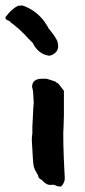

<svg xmlns="http://www.w3.org/2000/svg" viewBox="-62 -678 309 700"><path d="M4 -657 20 -658Q67 -642 98 -602Q114 -579 114 -576Q143 -541 148 -525Q154 -500 141.5 -487.5Q129 -475 116 -475Q77 -481 57 -522Q46 -532 26 -554Q6 -574 -7 -584Q-26 -598 -27 -601Q-48 -608 -40 -618Q-19 -646 4 -657ZM55 -361Q55 -391 92 -391H107Q109 -391 139 -381Q143 -377 151 -373L171 -347V-259Q171 -245 170 -223Q166 -177 174 -32Q176 -14 161 2Q144 2 139 -3Q135 -5 121 -4Q107 -3 89 -23Q78 -27 77 -38L69 -53Q64 -59 61 -71.5Q58 -84 54 -168Q54 -183 56 -191V-215Q57 -226 58 -255.5Q59 -285 61 -303Q59 -329 59 -338Q59 -347 55 -361Z"/></svg>

Font: Caveat Brush
Style: Regular
Weight: 400
Designer: Pablo Impallari
Foundry: Creative Lab NY
Version: Version 1.096; ttfautohint (v1.3)